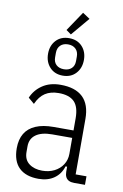

<svg xmlns="http://www.w3.org/2000/svg" viewBox="-102 -995 681 1065"><g transform="rotate(10 238.5 -463.0)"><path d="M453 0H392Q374 0 362 -6Q350 -12 344 -24Q338 -36 338 -54V-92L348 -82H329Q316 -38 280.5 -13Q245 12 193 12Q121 12 83 -25Q45 -62 45 -135Q45 -184 65 -217.5Q85 -251 125.5 -268.5Q166 -286 226 -286H338V-354Q338 -419 309.5 -447.5Q281 -476 222 -476Q176 -476 145.5 -456Q115 -436 96 -393L62 -422Q81 -467 122.5 -495Q164 -523 224 -523Q307 -523 349.5 -482.5Q392 -442 392 -360V-48H453ZM338 -244H225Q166 -244 134 -221Q102 -198 102 -155V-123Q102 -80 131 -58Q160 -36 205 -36Q243 -36 273 -51Q303 -66 320.5 -93Q338 -120 338 -154ZM318 -911 231 -808 203 -828 277 -938ZM226 -575Q180 -575 152.5 -605Q125 -635 125 -681Q125 -727 152.5 -756.5Q180 -786 226 -786Q272 -786 299.5 -756.5Q327 -727 327 -681Q327 -635 299.5 -605Q272 -575 226 -575ZM226 -611Q253 -611 269 -626Q285 -641 285 -668V-693Q285 -720 269 -735.5Q253 -751 226 -751Q199 -751 183 -735.5Q167 -720 167 -693V-668Q167 -641 183 -626Q199 -611 226 -611Z"/></g></svg>

Font: IBM Plex Sans Condensed Light
Style: Regular
Weight: 300
Width: 3
Designer: Mike Abbink, Paul van der Laan, Pieter van Rosmalen
Foundry: Bold Monday
Version: Version 3.201